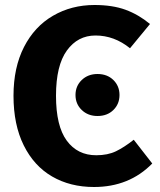

<svg xmlns="http://www.w3.org/2000/svg" viewBox="-20 -731 640 768"><path d="M580 -635 500 -538Q437 -589 362 -589Q291 -589 247.5 -529Q204 -469 204 -348Q204 -227 247 -168.5Q290 -110 365 -110Q411 -110 444 -126Q477 -142 515 -172L589 -77Q497 17 356 17Q261 17 188.5 -25Q116 -67 75 -149.5Q34 -232 34 -348Q34 -461 76 -543Q118 -625 192 -668Q266 -711 358 -711Q430 -711 482 -692Q534 -673 580 -635ZM458 -351Q458 -315 433.5 -291Q409 -267 370 -267Q332 -267 307 -291Q282 -315 282 -351Q282 -387 307 -411Q332 -435 370 -435Q409 -435 433.5 -411Q458 -387 458 -351Z"/></svg>

Font: Fira Mono
Style: Bold
Weight: 700
Monospace: yes
Designer: Carrois Corporate & Edenspiekermann AG
Foundry: Carrois Corporate GbR & Edenspiekermann AG
Version: Version 3.206